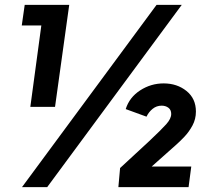

<svg xmlns="http://www.w3.org/2000/svg" viewBox="-20 -765 858 785"><path d="M104 -328 149 -661H69L81 -745H263L205 -328ZM70 0 620 -745H723L173 0ZM464 0 471 -78 590 -188Q640 -235 660 -257.5Q680 -280 680 -299Q680 -316 668.5 -324.5Q657 -333 641 -333Q620 -333 604 -320Q588 -307 579 -288L494 -319Q509 -367 553 -395.5Q597 -424 649 -424Q704 -424 742.5 -393Q781 -362 781 -309Q781 -278 767 -252Q753 -226 734 -206Q715 -186 699 -172L600 -84H762L751 0Z"/></svg>

Font: Plus Jakarta Sans ExtraBold
Style: Italic
Weight: 800
Italic angle: -8°
Designer: Gumpita Rahayu
Foundry: Tokotype
Version: Version 2.071; ttfautohint (v1.8.4.7-5d5b);gftools[0.9.29]